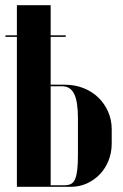

<svg xmlns="http://www.w3.org/2000/svg" viewBox="-20 -719 472 739"><path d="M175 -393V-699H45V0H253Q286 0 314.5 -13Q343 -26 364.5 -48.5Q386 -71 398 -101.5Q410 -132 410 -167V-221Q410 -258 396 -289.5Q382 -321 358 -344Q334 -367 301 -380Q268 -393 229 -393ZM280 -124Q280 -89 277.5 -66.5Q275 -44 269.5 -30.5Q264 -17 254 -11.5Q244 -6 229 -6H175V-387H219Q251 -387 265.5 -357.5Q280 -328 280 -264ZM1 -577H233V-583H1Z"/></svg>

Font: Moniqa Black
Style: Regular
Weight: 900
Designer: Rajesh Rajput
Foundry: Rajesh Rajput
Version: Version 1.000